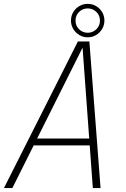

<svg xmlns="http://www.w3.org/2000/svg" viewBox="-25 -950 636 970"><path d="M-5 0 368.5 -740.5H426.5L483 0H444L392 -711H393L37.5 0ZM129 -215.5 135.5 -250H451L444.5 -215.5ZM418 -784.5Q443.5 -784.5 461.8 -802.2Q480 -820 480 -846Q480 -872 461.8 -889.8Q443.5 -907.5 418 -907.5Q392.5 -907.5 374.5 -889.8Q356.5 -872 356.5 -846Q356.5 -820 374.5 -802.2Q392.5 -784.5 418 -784.5ZM418 -761.5Q395 -761.5 375.8 -773Q356.5 -784.5 345 -803.8Q333.5 -823 333.5 -846Q333.5 -869.5 345 -888.8Q356.5 -908 375.8 -919.2Q395 -930.5 418 -930.5Q441.5 -930.5 460.5 -919.2Q479.5 -908 491 -888.8Q502.5 -869.5 502.5 -846Q502.5 -823 491 -803.8Q479.5 -784.5 460.5 -773Q441.5 -761.5 418 -761.5Z"/></svg>

Font: Epilogue ExtraLight
Style: Italic
Weight: 250
Italic angle: -12°
Designer: Tyler Finck
Foundry: Etcetera Type Co
Version: Version 2.112